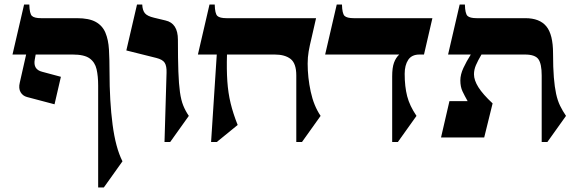

<svg xmlns="http://www.w3.org/2000/svg" viewBox="-20 -605 2520 845"><path d="M220 -146 99 -178Q80 -183 70.5 -199.5Q61 -216 67 -241L95 -365H35L86 -585H109Q110 -545 120.5 -535Q131 -525 161 -525H319Q372 -525 401.5 -508.5Q431 -492 444 -461Q457 -430 459.5 -387Q462 -344 462 -290Q462 -159 475.5 -56.5Q489 46 519 105L437 220H412V-228Q412 -270 405 -300.5Q398 -331 374.5 -348Q351 -365 300 -365H137L133 -343Q125 -299 166 -289L248 -267Z M763 -430Q763 -345 765 -290Q767 -235 772 -199.5Q777 -164 786.5 -140.5Q796 -117 811 -95L729 20H704L713 -285Q714 -314 705 -328.5Q696 -343 668 -350L536 -383L583 -585H606Q607 -560 617.5 -547Q628 -534 658 -527L708 -515Q763 -503 763 -430Z M1334 -325Q1334 -264 1347.5 -201.5Q1361 -139 1391 -95L1309 20H1284V-273Q1284 -326 1259 -345.5Q1234 -365 1189 -365H979Q977 -299 980.5 -247.5Q984 -196 995 -150.5Q1006 -105 1026 -55L934 20H909L934 -365H851L902 -585H925Q926 -545 936.5 -535Q947 -525 977 -525H1371Q1360 -474 1351.5 -439.5Q1343 -405 1338.5 -379Q1334 -353 1334 -325Z M1537 -525H1883L1846 -365H1826Q1792 -365 1776.5 -341.5Q1761 -318 1761 -280Q1761 -224 1772 -181.5Q1783 -139 1813 -95L1731 20H1706V-269Q1706 -307 1714 -329Q1722 -351 1737 -365H1411L1462 -585H1485Q1486 -545 1496.5 -535Q1507 -525 1537 -525Z M2066 -278Q2066 -252 2085.5 -221Q2105 -190 2148 -150L2111 0H1921L1958 -160H2038Q2025 -183 2015.5 -203Q2006 -223 2006 -251Q2006 -277 2019.5 -306Q2033 -335 2052 -365H1952L2003 -585H2026Q2027 -545 2037.5 -535Q2048 -525 2078 -525H2292Q2355 -525 2384.5 -489Q2414 -453 2414 -370Q2414 -307 2417.5 -264.5Q2421 -222 2427.5 -192Q2434 -162 2445 -139.5Q2456 -117 2471 -95L2389 20H2364V-273Q2364 -324 2349.5 -344.5Q2335 -365 2290 -365H2099Q2083 -338 2074.5 -318Q2066 -298 2066 -278Z"/></svg>

Font: Bona Nova SC
Style: Bold
Weight: 700
Designer: Mateusz Machalski
Foundry: Capitalics
Version: Version 4.001; ttfautohint (v1.8.4.7-5d5b)